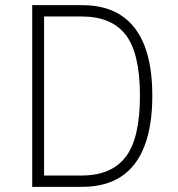

<svg xmlns="http://www.w3.org/2000/svg" viewBox="-20 -725 689 745"><path d="M105 0V-705H299Q390 -705 450.5 -665Q511 -625 541 -547Q571 -469 571 -353Q571 -237 540.5 -158Q510 -79 449.5 -39.5Q389 0 299 0ZM151 -44H297Q412 -44 467.5 -116Q523 -188 523 -353Q523 -518 468 -589.5Q413 -661 297 -661H151Z"/></svg>

Font: Nunito Sans 7pt Condensed ExtraLight
Style: Regular
Weight: 250
Width: 3
Designer: Vernon Adams
Foundry: Vernon Adams
Version: Version 3.101;gftools[0.9.27]